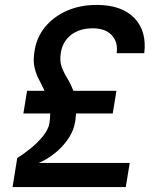

<svg xmlns="http://www.w3.org/2000/svg" viewBox="-20 -760 640 780"><path d="M31 0 50 -118Q76 -134 105 -157.5Q134 -181 155.5 -208Q177 -235 181 -260Q184 -282 184 -299H75L90 -391H161Q150 -415 138 -437.5Q126 -460 120 -487Q114 -514 120 -551Q128 -607 162.5 -649.5Q197 -692 251 -716Q305 -740 373 -740Q474 -740 525.5 -687Q577 -634 566 -544H454Q460 -589 434 -617Q408 -645 357 -645Q303 -645 268.5 -618Q234 -591 227 -545Q222 -512 230.5 -488.5Q239 -465 253 -442.5Q267 -420 278 -391H453L438 -299H289Q288 -284 286 -269Q279 -226 254 -191.5Q229 -157 197 -133Q165 -109 137 -98H507L491 0Z"/></svg>

Font: NKDuy Mono SemiBold
Style: Italic
Weight: 600
Italic angle: -9°
Monospace: yes
Designer: NKDuy
Foundry: NKDuy
Version: Version 2.251; ttfautohint (v1.8.4.7-5d5b)